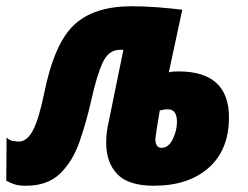

<svg xmlns="http://www.w3.org/2000/svg" viewBox="-61 -583 792 613"><path d="M455 -111Q435 -111 435 -140Q435 -147 449 -230Q456 -232 462 -233Q468 -234 475 -234Q504 -234 504 -194Q504 -166 490.5 -138.5Q477 -111 455 -111ZM430 10Q541 10 605.5 -47.5Q670 -105 670 -208Q670 -355 509 -355Q487 -355 478 -352L521 -552Q478 -557 439 -560Q400 -563 359 -563Q239 -563 175.5 -503.5Q112 -444 80 -285Q63 -202 44 -166.5Q25 -131 -1 -131Q-6 -131 -19 -133Q-32 -135 -40 -144L-41 -6Q-26 2 -13 6Q0 10 22 10Q91 10 131 -29Q171 -68 192.5 -129.5Q214 -191 229 -257Q248 -343 267 -383.5Q286 -424 322 -424H333L287 -199Q278 -162 278 -128Q278 -64 313.5 -27Q349 10 430 10Z"/></svg>

Font: Noto Sans Display Condensed Black
Style: Italic
Weight: 900
Width: 3
Italic angle: -192°
Designer: Monotype Design Team
Foundry: Monotype Imaging Inc.
Version: Version 1.900